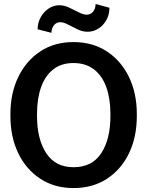

<svg xmlns="http://www.w3.org/2000/svg" viewBox="-20 -932 736 962"><path d="M348.1 10.3Q252.9 10.3 181.9 -36.4Q110.8 -83 71.5 -164.3Q32.2 -245.6 32.2 -350.1V-360.8Q32.2 -464.8 71.5 -546.1Q110.8 -627.4 181.6 -674.3Q252.4 -721.2 347.7 -721.2Q444.3 -721.2 515.6 -674.3Q586.9 -627.4 626.2 -546.1Q665.5 -464.8 665.5 -360.8V-350.1Q665.5 -245.6 626.5 -164.3Q587.4 -83 516.1 -36.4Q444.8 10.3 348.1 10.3ZM348.1 -94.2Q441.9 -94.2 487.5 -164.6Q533.2 -234.9 533.2 -350.1V-361.8Q533.2 -437.5 512.7 -494.9Q492.2 -552.2 450.9 -584.2Q409.7 -616.2 347.7 -616.2Q287.1 -616.2 246.6 -584.2Q206.1 -552.2 185.8 -494.9Q165.5 -437.5 165.5 -361.8V-350.1Q165.5 -235.4 211.4 -164.8Q257.3 -94.2 348.1 -94.2ZM237.8 -767.6 168.5 -785.2Q168.5 -817.4 183.6 -845Q198.7 -872.6 223.6 -889.2Q248.5 -905.8 277.8 -905.8Q300.8 -905.8 326.2 -894Q351.6 -882.3 374.5 -870.4Q397.5 -858.4 414.1 -858.4Q434.1 -858.4 446.5 -873.8Q459 -889.2 459 -912.1L528.3 -893.1Q528.3 -859.4 513.4 -832.3Q498.5 -805.2 473.6 -789.1Q448.7 -772.9 418.9 -772.9Q393.6 -772.9 368.4 -784.9Q343.3 -796.9 321 -808.8Q298.8 -820.8 282.2 -820.8Q262.2 -820.8 250 -805.2Q237.8 -789.6 237.8 -767.6Z"/></svg>

Font: Roboto Slab SemiBold
Style: Regular
Weight: 600
Designer: Google
Version: Version 2.001; ttfautohint (v1.8.3)